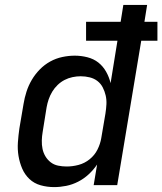

<svg xmlns="http://www.w3.org/2000/svg" viewBox="-20 -755 662 783"><path d="M201 8Q172 8 145.5 0.5Q119 -7 100 -25Q81 -43 70.5 -67.5Q60 -92 55.5 -119Q51 -146 53 -174.5Q55 -203 59 -231L76 -331Q80 -356 88 -381Q96 -406 109.5 -429Q123 -452 142 -471.5Q161 -491 184.5 -504Q208 -517 234 -522.5Q260 -528 285 -528Q311 -528 336.5 -521.5Q362 -515 381 -500Q400 -485 412.5 -463Q425 -441 431 -416L459 -589H331V-666H472L483 -735H580L569 -666H622V-589H556L458 0H362L376 -84Q361 -62 341.5 -44Q322 -26 298.5 -14Q275 -2 250 3Q225 8 201 8ZM252 -76Q276 -76 300.5 -82.5Q325 -89 345.5 -105.5Q366 -122 377.5 -145Q389 -168 393 -192L410 -292Q413 -311 414 -329.5Q415 -348 411 -365.5Q407 -383 399 -398.5Q391 -414 377.5 -424.5Q364 -435 346 -439.5Q328 -444 309 -444Q293 -444 276 -440.5Q259 -437 243.5 -429Q228 -421 215 -408.5Q202 -396 193 -381Q184 -366 178.5 -350Q173 -334 170 -317L154 -217Q151 -200 150.5 -182Q150 -164 153.5 -147.5Q157 -131 165.5 -117Q174 -103 187 -93Q200 -83 217 -79.5Q234 -76 252 -76Z"/></svg>

Font: Iosevka SS04 Medium Extended
Style: Italic
Weight: 500
Width: 7
Italic angle: -9°
Monospace: yes
Designer: Belleve Invis
Foundry: Belleve Invis
Version: Version 19.0.0; ttfautohint (v1.8.4)